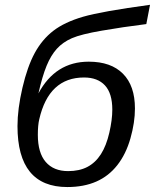

<svg xmlns="http://www.w3.org/2000/svg" viewBox="-20 -753 632 783"><path d="M322.8 -437Q179.2 -437 140.1 -266.6Q134.3 -242.2 134.3 -203.1Q134.3 -129.9 166.5 -92.5Q198.7 -55.2 257.8 -55.2Q303.7 -55.2 336.4 -72.3Q369.1 -89.4 391.4 -124Q413.6 -158.7 425.8 -211.7Q438 -264.6 438 -305.7Q438 -372.1 408.2 -404.5Q378.4 -437 322.8 -437ZM341.8 -501.5Q432.6 -501.5 481.4 -452.4Q530.3 -403.3 530.3 -310.5Q530.3 -253.4 512 -189Q493.7 -124.5 458.5 -79.6Q423.3 -34.7 372.6 -12.5Q321.8 9.8 254.4 9.8Q51.3 9.8 51.3 -238.8Q51.3 -308.1 71.5 -395Q91.8 -481.9 121.8 -537.1Q151.9 -592.3 197.5 -627.4Q243.2 -662.6 318.4 -684.6Q393.6 -706.5 591.8 -733.4L576.7 -654.8Q479.5 -642.6 394.8 -627.9Q310.1 -613.3 273.2 -597.2Q236.3 -581.1 211.9 -554.2Q187.5 -527.3 169.9 -484.4Q152.3 -441.4 136.7 -372.1Q206.1 -501.5 341.8 -501.5Z"/></svg>

Font: Liberation Sans
Style: Italic
Weight: 400
Italic angle: -12°
Designer: Steve Matteson
Foundry: Ascender Corporation
Version: Version 2.1.5